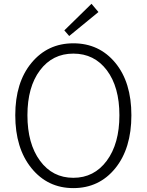

<svg xmlns="http://www.w3.org/2000/svg" viewBox="-20 -968 766 1001"><path d="M362.3 12.7Q228.5 12.7 144 -91.3Q59.6 -195.3 59.6 -367.2Q59.6 -538.1 144 -640.1Q228.5 -742.2 362.3 -742.2Q497.1 -742.2 581.1 -640.6Q665 -539.1 665 -367.2Q665 -194.3 581.1 -90.8Q497.1 12.7 362.3 12.7ZM602.5 -367.2Q602.5 -514.6 537.1 -601.6Q471.7 -688.5 362.3 -688.5Q253.9 -688.5 188.5 -601.6Q123 -514.6 123 -367.2Q123 -218.8 188.5 -129.9Q253.9 -41 362.3 -41Q470.7 -41 536.6 -129.9Q602.5 -218.8 602.5 -367.2ZM340.8 -780.3 315.4 -809.6 457 -948.2 493.2 -905.3Z"/></svg>

Font: Gen Shin Gothic Light
Style: Regular
Weight: 200
Designer: [Source Han Sans]
Ryoko NISHIZUKA  (kana & ideographs); Paul D. Hunt (Latin, Greek & Cyrillic); Wenlong ZHANG  (bopomofo
Version: Version 1.002.20150607